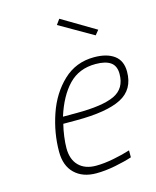

<svg xmlns="http://www.w3.org/2000/svg" viewBox="-111 -797 715 882"><g transform="rotate(-15 247.0 -356.0)"><path d="M97 -131Q97 -220 127 -307.5Q157 -395 217.5 -452Q278 -509 364 -509Q425 -509 459.5 -483.5Q494 -458 494 -406Q494 -321 425 -285.5Q356 -250 212 -250H149Q142 -223 138 -192Q134 -161 134 -138Q134 -84 163.5 -54.5Q193 -25 245 -25Q283 -25 329 -34Q375 -43 409 -54V-21Q376 -10 328 -0.5Q280 9 237 9Q173 9 135 -27.5Q97 -64 97 -131ZM221 -282Q344 -282 401 -308.5Q458 -335 458 -405Q458 -443 434 -460Q410 -477 363 -477Q284 -477 234.5 -425.5Q185 -374 156 -282ZM238 -696 256 -721 416 -626 398 -604Z"/></g></svg>

Font: Cairo ExtraLight
Style: Italic
Weight: 275
Italic angle: -13°
Designer: Mohamed Gaber, Accademia di Belle Arti di Urbino and others
Foundry: Kief Type Foundry, Accademia di Belle Arti di Urbino and others
Version: Version 3.011